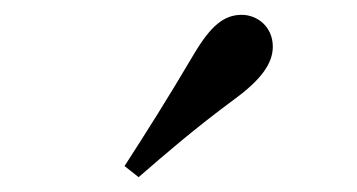

<svg xmlns="http://www.w3.org/2000/svg" viewBox="-20 -859 482 259"><path d="M148 -635 167 -620C205 -653 242 -685 296 -725C333 -752 348 -774 348 -796C348 -823 327 -839 306 -839C282 -839 264 -824 241 -785C205 -724 177 -680 148 -635Z"/></svg>

Font: Noto Serif HK SemiBold
Style: Regular
Weight: 600
Designer: Ryoko NISHIZUKA 西塚涼子 (kana & ideographs); Frank Grießhammer (Latin, Greek & Cyrillic); Wenlong ZHANG 张文龙 (bopomofo); San
Foundry: Adobe
Version: Version 2.001;hotconv 1.1.0;makeotfexe 2.6.0